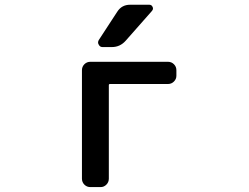

<svg xmlns="http://www.w3.org/2000/svg" viewBox="-20 -803 1040 802"><path d="M434.6 -56.6Q434.6 -42 424.3 -31.7Q414.1 -21.5 400.4 -21.5H357.4Q342.8 -21.5 332.5 -31.7Q322.3 -42 322.3 -56.6V-509.8Q322.3 -524.4 332.5 -534.7Q342.8 -544.9 357.4 -544.9H681.6Q696.3 -544.9 706.5 -534.7Q716.8 -524.4 716.8 -509.8V-486.3Q716.8 -472.7 706.5 -462.4Q696.3 -452.1 681.6 -452.1H439.5Q434.6 -452.1 434.6 -447.3ZM469.7 -753.9Q488.3 -783.2 523.4 -783.2H603.5Q613.3 -783.2 617.2 -774.4Q619.1 -770.5 619.1 -767.6Q619.1 -761.7 614.3 -756.8L504.9 -632.8Q481.4 -606.4 447.3 -606.4H408.2Q397.5 -606.4 392.6 -616.2Q389.6 -621.1 389.6 -625Q389.6 -630.9 392.6 -635.7Z"/></svg>

Font: Gen Jyuu Gothic L Monospace Medium
Style: Regular
Weight: 500
Designer: [Source Han Sans]
Ryoko NISHIZUKA  (kana & ideographs); Paul D. Hunt (Latin, Greek & Cyrillic); Wenlong ZHANG  (bopomofo
Version: Version 1.002.20150607